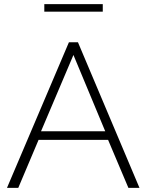

<svg xmlns="http://www.w3.org/2000/svg" viewBox="-20 -916 715 936"><path d="M316 -710H360L660 0H606L507 -234H168L69 0H14ZM493 -276 338 -648 180 -276ZM196 -859V-896H481V-859Z"/></svg>

Font: Raleway Thin Light
Style: Regular
Weight: 300
Version: Version 4.026